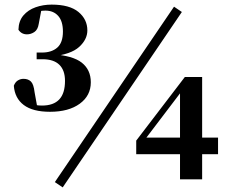

<svg xmlns="http://www.w3.org/2000/svg" viewBox="-20 -778 994 833"><path d="M197 -293Q122 -293 83 -322.5Q44 -352 40 -406Q46 -422 57.5 -429Q69 -436 82 -436Q102 -436 114 -424.5Q126 -413 130 -378L142 -312L109 -332Q123 -325 134.5 -322.5Q146 -320 162 -320Q212 -320 237 -346.5Q262 -373 262 -427Q262 -473 237.5 -497Q213 -521 165 -521H139V-550H162Q204 -550 228.5 -571.5Q253 -593 253 -641Q253 -686 232.5 -709Q212 -732 177 -732Q165 -732 150.5 -729.5Q136 -727 118 -721L160 -738L148 -674Q144 -649 129 -639Q114 -629 97 -629Q73 -629 60 -649Q61 -687 81.5 -711Q102 -735 134.5 -746.5Q167 -758 204 -758Q282 -758 320.5 -726Q359 -694 359 -646Q359 -607 323.5 -574.5Q288 -542 205 -533L204 -543Q296 -537 335 -506Q374 -475 374 -421Q374 -363 326 -328Q278 -293 197 -293ZM761 0V-136V-159V-381H750L796 -419L698 -290L600 -161L607 -197V-181H926V-109H571V-168L782 -444H857V0ZM252 35 218 12 735 -749 769 -726Z"/></svg>

Font: Noto Serif JP ExtraLight Black
Style: Regular
Weight: 900
Version: Version 2.003-H1;hotconv 1.1.1;makeotfexe 2.6.0